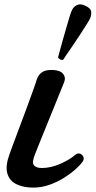

<svg xmlns="http://www.w3.org/2000/svg" viewBox="-20 -840 434 872"><path d="M131 12Q85 12 53.5 -4Q22 -20 13 -53.5Q4 -87 23 -139Q27 -151 39.5 -184.5Q52 -218 68.5 -262Q85 -306 101.5 -350.5Q118 -395 130.5 -430Q143 -465 147 -479Q154 -500 171 -512Q188 -524 223 -522Q255 -520 267.5 -503.5Q280 -487 271 -466Q267 -456 254 -424Q241 -392 224 -350Q207 -308 189.5 -265Q172 -222 158.5 -188.5Q145 -155 140 -142Q124 -104 133.5 -90.5Q143 -77 170 -77Q211 -77 254 -96Q297 -115 322 -137Q333 -146 343.5 -142Q354 -138 358.5 -128Q363 -118 356 -107Q347 -93 325 -73Q303 -53 272.5 -33.5Q242 -14 205.5 -1Q169 12 131 12ZM267.2 -569Q260.6 -566.4 253.2 -570.2Q245.8 -574 243.7 -579.7Q244.8 -583.8 250.3 -604.3Q255.8 -624.8 263.9 -653.7Q272 -682.6 280.6 -711.8Q289.1 -741 296 -764.1Q302.9 -787.1 307 -794.1Q314.1 -809.7 330 -817.2Q345.9 -824.6 367.2 -813.8Q391.6 -803.6 393.9 -787.6Q396.2 -771.6 389 -756Q385.5 -748.1 372.8 -728.1Q360.1 -708.1 343.3 -682.2Q326.5 -656.3 309.6 -631.6Q292.7 -606.8 280.7 -589.5Q268.8 -572.2 267.2 -569Z"/></svg>

Font: Zen Antique
Style: Regular
Weight: 400
Designer: Yoshimichi Ohira
Foundry: Positype
Version: Version 1.001